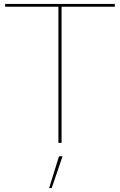

<svg xmlns="http://www.w3.org/2000/svg" viewBox="-20 -724 608 973"><path d="M562 -704V-690H292V0H276V-690H6V-704ZM297 68 242 229H229L279 68Z"/></svg>

Font: Prodigy Sans Thin
Style: Regular
Weight: 100
Designer: Wei Huang
Foundry: Wei Huang
Version: Version 1.003; ttfautohint (v1.8.3)